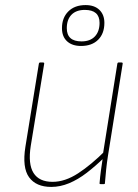

<svg xmlns="http://www.w3.org/2000/svg" viewBox="-20 -725 543 756"><path d="M182 11Q122 11 94.5 -27Q67 -65 80 -147L133 -474Q134 -479 138 -479H149Q155 -479 154 -474L101 -150Q90 -79 112 -44Q134 -9 187 -9Q236 -9 287.5 -42.5Q339 -76 395 -132L392 -106Q356 -71 321.5 -44.5Q287 -18 252 -3.5Q217 11 182 11ZM376 0Q372 0 372 -3Q374 -29 377.5 -54.5Q381 -80 385 -106V-116L442 -474Q443 -479 447 -479H458Q464 -479 463 -474L405 -111Q401 -86 398 -57.5Q395 -29 393 -3Q393 0 389 0ZM299 -544Q264 -544 244 -562.5Q224 -581 224 -614Q224 -655 249 -680Q274 -705 317 -705Q352 -705 371.5 -686Q391 -667 391 -635Q391 -593 366.5 -568.5Q342 -544 299 -544ZM301 -562Q335 -562 353.5 -581.5Q372 -601 372 -635Q372 -686 314 -686Q280 -686 261.5 -667Q243 -648 243 -614Q243 -562 301 -562Z"/></svg>

Font: Sofia Sans Semi Condensed Thin
Style: Italic
Weight: 250
Italic angle: -9°
Version: Version 4.100